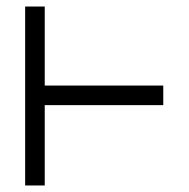

<svg xmlns="http://www.w3.org/2000/svg" viewBox="-20 -617 580 588"><path d="M87 -597H117V-355H480V-325V-295H117V-49H87H57V-597Z"/></svg>

Font: ibm3270
Style: Regular
Weight: 400
Monospace: yes
Version: Version 2.0.3